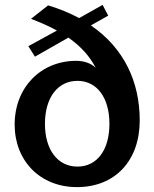

<svg xmlns="http://www.w3.org/2000/svg" viewBox="-20 -756 632 786"><path d="M552 -263C552 -421 488 -559 352 -652L423 -692L400 -736L304 -682C265 -703 223 -720 177 -734L107 -679C145 -664 181 -649 213 -631L96 -567L123 -524L260 -602C314 -564 348 -524 372 -478C354 -496 326 -507 292 -507C148 -507 40 -399 40 -246C40 -98 144 10 295 10C452 10 552 -99 552 -263ZM297 -74C216 -74 164 -143 164 -249C164 -356 216 -425 297 -425C377 -425 428 -356 428 -249C428 -143 378 -74 297 -74Z"/></svg>

Font: United Sans SemiBold
Style: Regular
Weight: 600
Designer: Pablo Impallari, Rodrigo Fuenzalida (Modified by Dan O. Williams)
Version: Version 1.000;PS 001.000;hotconv 1.0.88;makeotf.lib2.5.64775